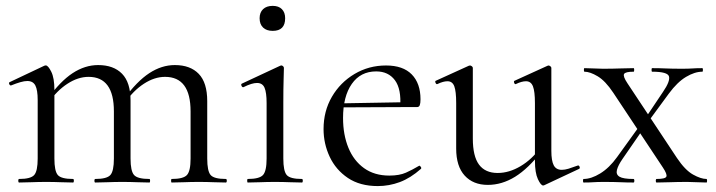

<svg xmlns="http://www.w3.org/2000/svg" viewBox="-20 -616 2416 648"><path d="M559.6 0Q557.4 0 557.4 -6Q557.4 -12 559.6 -12Q598.6 -12 610.9 -25.3Q623.2 -38.6 623.2 -81V-240.2Q623.2 -356.6 537 -356.6Q501.2 -356.6 465.4 -333.2Q429.6 -309.8 402.8 -270.2L398.6 -282.2Q442.2 -341.8 483.9 -369.1Q525.6 -396.4 570 -396.4Q622.2 -396.4 650.8 -366.7Q679.4 -337 679.4 -274.6V-81Q679.4 -38.6 690.9 -25.3Q702.4 -12 742.2 -12Q745.4 -12 745.4 -6Q745.4 0 742.2 0Q724.6 0 701 -1Q677.4 -2 650.8 -2Q625.2 -2 601.6 -1Q578 0 559.6 0ZM301.6 0Q298.6 0 298.6 -6Q298.6 -12 301.6 -12Q340.6 -12 352.5 -25.3Q364.4 -38.6 364.4 -81V-240.2Q364.4 -356.6 279 -356.6Q243.2 -356.6 207.4 -333.2Q171.6 -309.8 144.8 -270.2L140.6 -282.2Q183.4 -341.8 225.1 -369.1Q266.8 -396.4 311.2 -396.4Q363.4 -396.4 392 -367Q420.6 -337.6 420.6 -276.8V-81Q420.6 -38.6 432.5 -25.3Q444.4 -12 484.2 -12Q486.6 -12 486.6 -6Q486.6 0 484.2 0Q465.8 0 442.6 -1Q419.4 -2 392.8 -2Q367.2 -2 343.2 -1Q319.2 0 301.6 0ZM44.6 0Q41.6 0 41.6 -6Q41.6 -12 44.6 -12Q83.6 -12 95.4 -25.3Q107.2 -38.6 107.2 -81V-278.6Q107.2 -312 99.4 -327.3Q91.6 -342.6 72.2 -342.6Q62.4 -342.6 48.8 -338.7Q35.2 -334.8 17.8 -327.8Q13.8 -326.6 11.4 -331.8Q9 -337 12.6 -338.8L129.2 -394Q132 -395.2 134.6 -395.2Q142.4 -395.2 153 -374Q163.6 -352.8 163.6 -312.6V-81Q163.6 -38.6 175.1 -25.3Q186.6 -12 226.4 -12Q229.4 -12 229.4 -6Q229.4 0 226.4 0Q208.8 0 185.2 -1Q161.6 -2 135.8 -2Q110.2 -2 86.2 -1Q62.2 0 44.6 0Z M816.4 0Q814.2 0 814.2 -6Q814.2 -12 816.4 -12Q855.4 -12 867.6 -25.3Q879.8 -38.6 879.8 -81V-268Q879.8 -303.4 872.9 -319.7Q866 -336 847.4 -336Q838.8 -336 827.7 -332.6Q816.6 -329.2 801.6 -321.8Q797.6 -320.8 795.1 -326.4Q792.6 -332 796.4 -333.8L925.8 -394.2Q928.6 -395.2 929.6 -395.2Q932.2 -395.2 935.2 -392.6Q938.2 -390 938.2 -386.8Q938.2 -378.8 937.2 -348Q936.2 -317.2 936.2 -269.2V-81Q936.2 -38.6 947.7 -25.3Q959.2 -12 999 -12Q1002 -12 1002 -6Q1002 0 999 0Q981.4 0 957.8 -1Q934.2 -2 907.6 -2Q882 -2 858.4 -1Q834.8 0 816.4 0ZM900.4 -511.8Q879.6 -511.8 867.9 -523Q856.2 -534.2 856.2 -554.4Q856.2 -574 867.9 -585.1Q879.6 -596.2 900.4 -596.2Q920.4 -596.2 931.4 -585.1Q942.4 -574 942.4 -554.4Q942.4 -511.8 900.4 -511.8Z M1255 12Q1194.8 12 1154.1 -15.4Q1113.4 -42.8 1092.7 -86.9Q1072 -131 1072 -180.4Q1072 -241 1100.2 -289.4Q1128.4 -337.8 1176.6 -366.4Q1224.8 -395 1282.8 -395Q1340.2 -395 1369.7 -364.8Q1399.2 -334.6 1399.2 -280.8Q1399.2 -267.8 1396.8 -261.2Q1394.4 -254.6 1387.4 -254.6H1330.6Q1335 -315.6 1312.8 -345.3Q1290.6 -375 1249.6 -375Q1196.8 -375 1167.3 -332.8Q1137.8 -290.6 1137.8 -217.8Q1137.8 -161.4 1155.8 -117.4Q1173.8 -73.4 1208.8 -48.4Q1243.8 -23.4 1294 -23.4Q1328 -23.4 1350.1 -33.3Q1372.2 -43.2 1394 -56.2Q1396 -58.2 1399.5 -53.8Q1403 -49.4 1401 -46.4Q1365.6 -15 1329.5 -1.5Q1293.4 12 1255 12ZM1120.4 -253.6 1119.4 -267 1345.6 -271V-254.6Z M1626.4 8Q1577 8 1548.3 -23.4Q1519.6 -54.8 1519.6 -114.6V-268Q1519.6 -307.4 1513.3 -324.6Q1507 -341.8 1490.2 -341.8Q1476 -341.8 1456.4 -332.4Q1452.4 -330.6 1449.9 -336.6Q1447.4 -342.6 1451.2 -343.6L1562 -394Q1564.2 -395 1566.2 -395Q1568.8 -395 1572.3 -392.5Q1575.8 -390 1575.8 -386.8V-148.2Q1575.8 -88.6 1596.7 -60.4Q1617.6 -32.2 1659.6 -32.2Q1698.2 -32.2 1736.8 -55.1Q1775.4 -78 1803.6 -117.4L1808.8 -106.2Q1762.8 -46.8 1718.4 -19.4Q1674 8 1626.4 8ZM1840.8 -386.8V-107.2Q1840.8 -73.2 1848.9 -58Q1857 -42.8 1876 -42.8Q1886.2 -42.8 1898.7 -46.6Q1911.2 -50.4 1929 -57Q1933.8 -59 1936 -53.5Q1938.2 -48 1934.4 -46L1817.2 9Q1815.2 10 1813 10Q1805.4 10 1795.4 -11.4Q1785.4 -32.8 1785.4 -73.2V-268Q1785.4 -307.4 1778.7 -324.6Q1772 -341.8 1755.2 -341.8Q1741 -341.8 1721.2 -332.4Q1717.4 -330.6 1715.3 -336.6Q1713.2 -342.6 1717 -343.6L1827.8 -394Q1829.8 -395 1831.2 -395Q1833.8 -395 1837.3 -392.5Q1840.8 -390 1840.8 -386.8Z M2196.2 0Q2193.2 0 2193.2 -6Q2193.2 -12 2196.2 -12Q2225.6 -12 2229 -20Q2232.4 -28 2217 -51L2049.8 -303Q2023.2 -343 1997.2 -358.5Q1971.2 -374 1952.6 -374Q1950.6 -374 1950.6 -380Q1950.6 -386 1952.6 -386Q1967.6 -386 1983.6 -385Q1999.6 -384 2014.6 -384Q2048.2 -384 2073 -385Q2097.8 -386 2118.4 -386Q2120.4 -386 2120.4 -380Q2120.4 -374 2118.4 -374Q2090.4 -374 2086.2 -366.2Q2082 -358.4 2097.6 -335L2264.6 -83Q2292.2 -41.8 2318.9 -26.9Q2345.6 -12 2364.2 -12Q2366.4 -12 2366.4 -6Q2366.4 0 2364.2 0Q2348.8 0 2331.7 -1Q2314.6 -2 2300 -2Q2266.4 -2 2241.6 -1Q2216.8 0 2196.2 0ZM1949.8 0Q1947.6 0 1947.6 -6Q1947.6 -12 1949.8 -12Q1975.4 -12 2005.9 -30.7Q2036.4 -49.4 2062.6 -85.8L2143 -197.4L2155.4 -187.4L2081 -79.6Q2066.2 -58.2 2062.2 -42.7Q2058.2 -27.2 2070.8 -19.6Q2083.4 -12 2118 -12Q2121 -12 2121 -6Q2121 0 2118 0Q2095 0 2073.5 -1Q2052 -2 2018 -2Q1996.2 -2 1982.8 -1Q1969.4 0 1949.8 0ZM2158.4 -192.6 2148.4 -202.6 2218 -306.4Q2242.2 -341.8 2237.9 -357.9Q2233.6 -374 2181 -374Q2179 -374 2179 -380Q2179 -386 2181 -386Q2205 -386 2226.5 -385Q2248 -384 2282 -384Q2303.8 -384 2317.2 -385Q2330.6 -386 2350.2 -386Q2352.4 -386 2352.4 -380Q2352.4 -374 2350.2 -374Q2324.8 -374 2295.4 -356.5Q2266 -339 2237.4 -300.2Z"/></svg>

Font: Cormorant Infant Light
Style: Regular
Weight: 300
Designer: Christian Thalmann (Catharsis Fonts)
Foundry: Catharsis Fonts
Version: Version 4.001